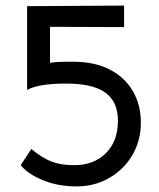

<svg xmlns="http://www.w3.org/2000/svg" viewBox="-20 -661 569 687"><path d="M54 -70 92 -128Q130 -96 164 -83Q198 -70 245 -70Q316 -70 359 -113Q402 -156 402 -229Q402 -297 357 -329.5Q312 -362 217 -362Q117 -362 77 -339V-639L424 -641V-564L159 -565V-436Q180 -440 210 -440Q240 -440 245 -440Q317 -440 371 -413Q425 -386 454.5 -336.5Q484 -287 484 -222Q484 -158 453.5 -106Q423 -54 370.5 -24Q318 6 254 6Q188 6 134 -16Q80 -38 54 -70Z"/></svg>

Font: Bellota Text
Style: Bold
Weight: 700
Designer: Kemie Guaida
Foundry: Kemie Guaida
Version: Version 4.001